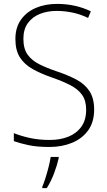

<svg xmlns="http://www.w3.org/2000/svg" viewBox="-20 -744 551 985"><path d="M463 -182Q463 -118 432.5 -75.5Q402 -33 350 -11.5Q298 10 234 10Q171 10 128 1Q85 -8 51 -20V-61Q88 -46 134 -36Q180 -26 236 -26Q288 -26 330 -42.5Q372 -59 397 -93.5Q422 -128 422 -181Q422 -228 401 -257.5Q380 -287 340 -307.5Q300 -328 242 -348Q188 -367 147 -390Q106 -413 82.5 -449Q59 -485 59 -544Q59 -603 87.5 -643Q116 -683 164 -703.5Q212 -724 273 -724Q367 -724 446 -686L432 -652Q390 -672 349.5 -680Q309 -688 271 -688Q223 -688 184.5 -672.5Q146 -657 123 -625.5Q100 -594 100 -545Q100 -494 121.5 -464Q143 -434 180.5 -415Q218 -396 268 -379Q328 -359 371.5 -336Q415 -313 439 -276.5Q463 -240 463 -182ZM281 61V68Q273 104 257.5 145Q242 186 220 221H197V214Q204 198 213 170Q222 142 229.5 112Q237 82 240 61Z"/></svg>

Font: Noto Sans Disp ExtLt
Style: Regular
Weight: 200
Designer: Monotype Design Team
Foundry: Monotype Imaging Inc.
Version: Version 2.000;GOOG;noto-source:20170915:90ef993387c0